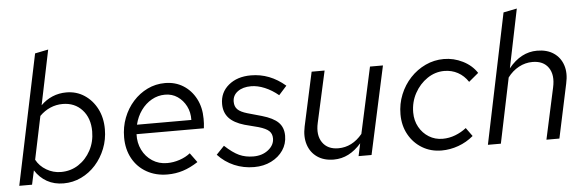

<svg xmlns="http://www.w3.org/2000/svg" viewBox="-48 -894 3240 1062"><g transform="rotate(-5 1572.0 -363.5)"><path d="M267 8Q215 8 175 -14.5Q135 -37 109 -78L92 0H21L172 -722L246 -737L183 -433Q212 -462 248 -477Q284 -492 325 -492Q381 -492 425 -463Q469 -434 494.5 -384.5Q520 -335 520 -271Q520 -214 500 -163.5Q480 -113 445.5 -74.5Q411 -36 365 -14Q319 8 267 8ZM258 -56Q312 -56 355 -84Q398 -112 423.5 -159.5Q449 -207 449 -265Q449 -339 407.5 -384.5Q366 -430 299 -430Q263 -430 230.5 -416Q198 -402 171 -375L121 -136Q140 -100 177.5 -78Q215 -56 258 -56Z M844 9Q779 9 728.5 -19.5Q678 -48 650 -99Q622 -150 622 -216Q622 -274 641.5 -324.5Q661 -375 695.5 -413.5Q730 -452 775.5 -474Q821 -496 873 -496Q930 -496 974 -468.5Q1018 -441 1043.5 -392.5Q1069 -344 1069 -281Q1069 -268 1068.5 -255Q1068 -242 1066 -228H692Q690 -180 709.5 -140.5Q729 -101 765 -77.5Q801 -54 847 -54Q882 -54 916.5 -65.5Q951 -77 976 -97L1014 -45Q971 -17 930 -4Q889 9 844 9ZM699 -280H1001Q1002 -323 984.5 -357Q967 -391 937 -411.5Q907 -432 868 -432Q828 -432 793.5 -412.5Q759 -393 734.5 -359Q710 -325 699 -280Z M1325 10Q1266 10 1214.5 -12Q1163 -34 1124 -76L1168 -122Q1212 -81 1247 -65Q1282 -49 1326 -49Q1375 -49 1408.5 -75.5Q1442 -102 1442 -139Q1442 -165 1425.5 -180.5Q1409 -196 1368 -208L1291 -228Q1233 -245 1205.5 -275.5Q1178 -306 1178 -353Q1178 -417 1226 -457Q1274 -497 1350 -497Q1403 -497 1450.5 -478.5Q1498 -460 1541 -423L1497 -374Q1461 -404 1421.5 -420.5Q1382 -437 1346 -437Q1300 -437 1271.5 -416Q1243 -395 1243 -360Q1243 -333 1259 -317Q1275 -301 1313 -290L1391 -268Q1454 -250 1482 -222Q1510 -194 1510 -148Q1510 -103 1486 -67.5Q1462 -32 1420 -11Q1378 10 1325 10Z M1767 7Q1713 7 1676 -18.5Q1639 -44 1624.5 -88.5Q1610 -133 1622 -189L1687 -488H1759L1696 -203Q1681 -136 1709.5 -94.5Q1738 -53 1798 -53Q1836 -53 1869.5 -70Q1903 -87 1931 -121L2011 -488H2083L1977 0H1905L1920 -70Q1887 -32 1849 -12.5Q1811 7 1767 7Z M2366 9Q2306 9 2258.5 -19.5Q2211 -48 2183.5 -97.5Q2156 -147 2156 -210Q2156 -268 2177 -319.5Q2198 -371 2234.5 -410Q2271 -449 2319 -471.5Q2367 -494 2421 -494Q2476 -494 2526 -469Q2576 -444 2604 -401L2550 -356Q2527 -391 2493 -409.5Q2459 -428 2418 -428Q2367 -428 2323.5 -398.5Q2280 -369 2253.5 -320.5Q2227 -272 2227 -214Q2227 -169 2247 -133Q2267 -97 2301 -76Q2335 -55 2377 -55Q2413 -55 2447 -68Q2481 -81 2509 -103L2543 -56Q2505 -24 2459 -7.5Q2413 9 2366 9Z M2623 0 2773 -722 2848 -737 2781 -411Q2815 -453 2854.5 -474Q2894 -495 2939 -495Q2994 -495 3031 -470Q3068 -445 3082.5 -401Q3097 -357 3084 -300L3020 0H2948L3010 -285Q3025 -353 2997 -394Q2969 -435 2908 -435Q2868 -435 2832 -415.5Q2796 -396 2770 -361L2695 0Z"/></g></svg>

Font: Red Hat Text
Style: Italic
Weight: 400
Italic angle: -12°
Designer: Pentagram, MCKL
Foundry: Pentagram, MCKL
Version: Version 1.023